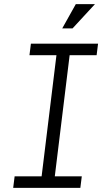

<svg xmlns="http://www.w3.org/2000/svg" viewBox="-20 -912 516 932"><path d="M44 0 51 -56H182L254 -644H123L130 -700H456L449 -644H318L246 -56H377L370 0ZM332 -774H282L348 -892H441Z"/></svg>

Font: Inclusive Sans Light
Style: Italic
Weight: 300
Italic angle: -7°
Designer: Olivia King
Foundry: Olivia King
Version: Version 2.004